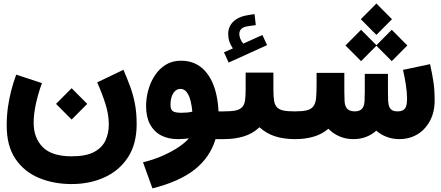

<svg xmlns="http://www.w3.org/2000/svg" viewBox="-20 -771 2446 1064"><path d="M518.6 -314.5Q545.9 -253.4 564.5 -194.6Q583 -135.7 583 -80.6Q583 -34.2 565.2 5.9Q547.4 45.9 502.7 70.6Q458 95.2 377 95.2Q267.1 95.2 216.8 44.2Q166.5 -6.8 166.5 -90.3Q166.5 -139.6 179.4 -197.8Q192.4 -255.9 212.4 -310.5L69.8 -357.4Q54.7 -316.4 42.7 -271.2Q30.8 -226.1 23.9 -177.2Q17.1 -128.4 17.1 -75.2Q17.1 37.6 65.4 109.1Q113.8 180.7 195.3 214.8Q276.9 249 377 249Q477.1 249 558.8 211.9Q640.6 174.8 689 101.1Q737.3 27.3 737.3 -83Q737.3 -147.5 727.3 -198Q717.3 -248.5 700.7 -293.2Q684.1 -337.9 664.1 -384.3ZM290.5 -195.3 377 -108.4 463.4 -195.3 377 -282.2Z M1045.9 -152.3Q1033.7 -148.9 1017.6 -147.5Q1001.5 -146 985.4 -146Q949.7 -146 937.3 -155.3Q924.8 -164.6 924.8 -189.9Q924.8 -216.3 931.6 -236.1Q938.5 -255.9 950.9 -267.1Q963.4 -278.3 980 -278.3Q992.7 -278.3 1003.2 -271.2Q1013.7 -264.2 1022.2 -249Q1030.8 -233.9 1036.6 -210Q1042.5 -186 1045.9 -152.3ZM1174.3 0H1221.2V-153.8H1190.9Q1189 -198.2 1180.4 -240Q1171.9 -281.7 1155.8 -316.9Q1139.6 -352.1 1115.5 -378.7Q1091.3 -405.3 1058.3 -419.9Q1025.4 -434.6 982.9 -434.6Q934.1 -434.6 897.9 -411.9Q861.8 -389.2 837.6 -352.1Q813.5 -314.9 801.5 -270.8Q789.6 -226.6 789.6 -183.1Q789.6 -123 811.3 -82.3Q833 -41.5 872.6 -20.8Q912.1 0 966.3 0Q981.9 0 998.3 -1.2Q1014.6 -2.4 1026.4 -4.4Q1009.8 16.6 973.4 41.7Q937 66.9 885.7 90.1Q834.5 113.3 772.5 128.4L824.7 272.9Q973.6 235.8 1058.8 168.5Q1144 101.1 1174.3 0Z M1221.2 -153.8Q1189.5 -153.8 1166.7 -131.3Q1144 -108.9 1144 -77.1Q1144 -45.4 1166.7 -22.7Q1189.5 0 1221.2 0Q1280.8 0 1330.6 -15.1Q1380.4 -30.3 1418 -65.9Q1455.6 -31.2 1504.2 -15.6Q1552.7 0 1613.3 0H1614.3V-153.8H1613.3Q1574.2 -153.8 1551.3 -158.4Q1528.3 -163.1 1515.6 -175.8Q1502.9 -189 1499 -212.4Q1495.1 -235.8 1495.1 -272.9V-368.7H1341.3V-272.9Q1341.3 -237.3 1337.9 -214.4Q1334.5 -191.4 1322.8 -178.2Q1310.5 -164.1 1286.4 -158.9Q1262.2 -153.8 1221.2 -153.8ZM1247.1 -424.3 1460 -521 1434.1 -577.1 1328.1 -529.3Q1317.4 -542 1311.8 -556.2Q1306.2 -570.3 1306.2 -582.5Q1306.2 -600.1 1317.6 -611.3Q1329.1 -622.6 1358.9 -626.5L1397.5 -631.8L1390.6 -692.9L1358.9 -688Q1304.2 -680.2 1274.4 -652.6Q1244.6 -625 1244.6 -582.5Q1244.6 -539.6 1270.5 -502.9L1221.2 -481Z M2363.3 -415.5 2213.4 -383.8Q2222.7 -343.3 2229.2 -300.8Q2235.8 -258.3 2235.8 -223.1Q2235.8 -196.8 2230 -180.7Q2225.1 -167.5 2213.9 -160.6Q2202.6 -153.8 2181.2 -153.8Q2149.4 -153.8 2138.2 -177.2Q2131.8 -191.4 2130.9 -212.4Q2129.9 -233.4 2129.9 -259.8V-361.8H2001.5V-259.8Q2001.5 -231.9 2000.2 -210.4Q1999 -189 1990.7 -174.8Q1978.5 -153.8 1946.3 -153.8Q1913.1 -153.8 1899.9 -173.8Q1891.1 -187.5 1889.6 -209.2Q1888.2 -231 1888.2 -259.8V-367.2H1734.4V-302.2Q1734.4 -254.9 1731.4 -225.6Q1728.5 -196.3 1715.3 -180.2Q1703.1 -165 1679.2 -159.4Q1655.3 -153.8 1614.3 -153.8Q1582.5 -153.8 1559.8 -131.3Q1537.1 -108.9 1537.1 -77.1Q1537.1 -45.4 1559.8 -22.7Q1582.5 0 1614.3 0Q1673.3 0 1719.7 -14.2Q1766.1 -28.3 1799.8 -57.6Q1824.7 -31.2 1860.4 -15.6Q1896 0 1938.5 0Q1976.1 0 2008.3 -12.2Q2040.5 -24.4 2065.4 -46.9Q2089.8 -24.9 2122.8 -12.5Q2155.8 0 2192.9 0Q2239.3 0 2276.9 -17.8Q2314.5 -35.6 2339.8 -66.9Q2388.7 -126.5 2388.7 -212.9Q2388.7 -272 2382.1 -316.4Q2375.5 -360.8 2363.3 -415.5ZM1979.5 -664.6 2065.9 -577.6 2152.3 -664.6 2065.9 -751.5ZM2064.5 -519 2150.9 -432.1 2237.3 -519 2150.9 -606ZM1894.5 -519 1981 -432.1 2067.4 -519 1981 -606Z"/></svg>

Font: Estedad-VF-FD Black
Style: Regular
Weight: 900
Designer: Amin Abedi
Version: Version 4.000